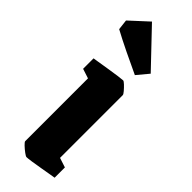

<svg xmlns="http://www.w3.org/2000/svg" viewBox="-246 -728 753 753"><g transform="rotate(45 130.5 -351.0)"><path d="M107 11Q103 11 91.5 2.5Q80 -6 69.5 -16Q59 -26 59 -30V-378L19 -391V-449Q19 -449 38.5 -452Q58 -455 85 -459.5Q112 -464 134.5 -467Q157 -470 162 -470Q166 -470 175.5 -461Q185 -452 193.5 -442Q202 -432 202 -428V-80L242 -67V-10Q242 -10 223.5 -7Q205 -4 180 0.5Q155 5 134 8Q113 11 107 11ZM180 -517Q141 -535 92.5 -558.5Q44 -582 9 -601L4 -644L79 -713L220 -565Z"/></g></svg>

Font: Grenze Gotisch ExtraBold
Style: Regular
Weight: 800
Designer: Renata Polastri
Foundry: Omnibus-Type
Version: Version 1.001